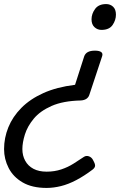

<svg xmlns="http://www.w3.org/2000/svg" viewBox="-153 -535 670 944"><path d="M314 -286Q335 -286 344.5 -279Q354 -272 349 -258L286 -68Q282 -56 271.5 -49Q261 -42 244 -41Q157 -39 100.5 -14Q44 11 13 48.5Q-18 86 -30.5 126Q-43 166 -43 198Q-43 230 -29 255.5Q-15 281 11.5 295Q38 309 76 309Q115 309 148 298Q181 287 208.5 269.5Q236 252 260 236Q271 229 284 233.5Q297 238 304 251Q314 268 314.5 278.5Q315 289 302 299Q261 330 222 350.5Q183 371 146.5 380Q110 389 76 389Q5 389 -41.5 362Q-88 335 -110.5 291Q-133 247 -133 198Q-133 143 -112 91Q-91 39 -48 -4.5Q-5 -48 60.5 -77.5Q126 -107 216 -118L261 -258Q266 -272 279 -279Q292 -286 314 -286ZM369 -515Q389 -515 403 -502Q417 -489 417 -463Q417 -436 400.5 -412Q384 -388 346 -388Q326 -388 311.5 -401.5Q297 -415 297 -440Q297 -467 314.5 -491Q332 -515 369 -515Z"/></svg>

Font: Playwrite DK Uloopet
Style: Regular
Weight: 400
Designer: Veronika Burian, José Scaglione
Foundry: TypeTogether
Version: Version 1.002